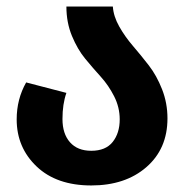

<svg xmlns="http://www.w3.org/2000/svg" viewBox="-20 -550 570 587"><path d="M325 -530Q327 -500 344.5 -469Q362 -438 386.5 -409.5Q411 -381 435 -350Q459 -319 475.5 -277Q492 -235 492 -188Q492 -95 427.5 -39Q363 17 259 17Q153 17 92 -41Q31 -99 31 -185Q31 -247 60 -298L183 -266Q171 -232 171 -186Q171 -141 194 -115Q217 -89 259 -89Q303 -89 324.5 -116Q346 -143 346 -185Q346 -222 329 -255.5Q312 -289 288 -315.5Q264 -342 240.5 -370.5Q217 -399 200 -440Q183 -481 183 -530Z"/></svg>

Font: FiraGO SemiBold
Style: Regular
Weight: 600
Designer: bBox Type
Foundry: bBox Type GmbH
Version: Version 1.001;PS 001.001;hotconv 1.0.88;makeotf.lib2.5.64775